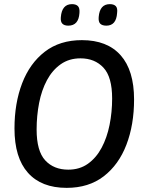

<svg xmlns="http://www.w3.org/2000/svg" viewBox="-20 -901 695 928"><path d="M302 7Q180 7 115 -66Q50 -139 50 -280Q50 -402 87 -498.5Q124 -595 196.5 -651Q269 -707 376 -707Q498 -707 563 -634Q628 -561 628 -420Q628 -298 591 -201.5Q554 -105 481.5 -49Q409 7 302 7ZM310 -81Q365 -81 405 -109.5Q445 -138 471 -186.5Q497 -235 509.5 -297Q522 -359 522 -425Q522 -529 480 -574Q438 -619 369 -619Q314 -619 273.5 -590.5Q233 -562 207 -513.5Q181 -465 169 -403Q157 -341 157 -275Q157 -171 198.5 -126Q240 -81 310 -81ZM494 -777Q474 -777 464.5 -786.5Q455 -796 457 -819Q462 -881 511 -881Q530 -881 539.5 -871.5Q549 -862 546 -838Q542 -777 494 -777ZM310 -777Q291 -777 281.5 -786.5Q272 -796 274 -818Q279 -881 328 -881Q347 -881 356.5 -871.5Q366 -862 364 -838Q360 -777 310 -777Z"/></svg>

Font: Georama Medium
Style: Italic
Weight: 500
Italic angle: -9°
Designer: Jean-Baptiste Levee
Foundry: Production Type
Version: Version 1.000